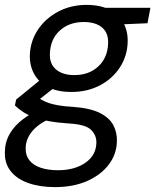

<svg xmlns="http://www.w3.org/2000/svg" viewBox="-49 -533 635 785"><path d="M176 232Q114 232 67 215.5Q20 199 -5.5 166.5Q-31 134 -29 88Q-29 54 -14.5 24Q0 -6 28.5 -32Q57 -58 100 -79L151 -46Q104 -24 80 7Q56 38 56 73Q55 101 70.5 121.5Q86 142 116.5 152.5Q147 163 188 163Q256 163 300 132.5Q344 102 345 51Q346 21 324 -1.5Q302 -24 235 -28Q188 -31 152 -37.5Q116 -44 90 -53.5Q64 -63 45 -75.5Q26 -88 12 -102L17 -126L125 -214L190 -188L78 -100L96 -142Q109 -132 122 -124.5Q135 -117 151.5 -111.5Q168 -106 191.5 -102Q215 -98 250 -96Q320 -91 359.5 -71Q399 -51 414.5 -21Q430 9 429 44Q428 97 396 139.5Q364 182 307.5 207Q251 232 176 232ZM243 -157Q186 -157 148 -176.5Q110 -196 91 -230Q72 -264 73 -307Q75 -365 106 -411.5Q137 -458 189 -485.5Q241 -513 305 -513Q362 -513 399.5 -493Q437 -473 455.5 -439.5Q474 -406 473 -363Q472 -305 441.5 -258Q411 -211 359.5 -184Q308 -157 243 -157ZM255 -226Q315 -226 353 -261.5Q391 -297 393 -355Q395 -398 368.5 -420.5Q342 -443 293 -443Q234 -443 195.5 -408Q157 -373 155 -314Q153 -272 180 -249Q207 -226 255 -226ZM372 -430 360 -501H566L554 -438Z"/></svg>

Font: DM Sans 18pt
Style: Italic
Weight: 400
Italic angle: -10°
Designer: Colophon Foundry, Jonny Pinhorn
Foundry: Colophon Foundry
Version: Version 4.004;gftools[0.9.30]